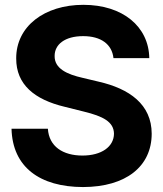

<svg xmlns="http://www.w3.org/2000/svg" viewBox="-20 -757 670 788"><path d="M445.7 -518.5H592.7C590.6 -647.7 484 -737.2 322.1 -737.2C162.6 -737.2 45.8 -649.1 46.5 -517C46.2 -409.8 121.8 -348.4 244.7 -318.9L324.2 -299C403.1 -279.8 447.1 -257.1 447.8 -208.1C447.1 -154.8 396.7 -118.6 318.5 -118.6C238.6 -118.6 181.1 -155.5 176.5 -228.7H27.3C31.2 -71 143.8 10.3 320.7 10.7C497.9 10.3 602.3 -74.6 602.6 -208.1C602.3 -328.8 511 -393.1 384.6 -421.9L319.2 -437.5C256 -451.7 203.1 -475.1 204.2 -527.7C204.2 -574.2 245.7 -608.7 321.4 -608.7C394.5 -608.7 439.6 -575.3 445.7 -518.5Z"/></svg>

Font: RED Number
Style: Bold
Weight: 700
Designer: RED UED
Foundry: rsms
Version: Version 1.003;FEAKit 1.0